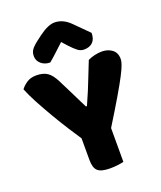

<svg xmlns="http://www.w3.org/2000/svg" viewBox="-155 -945 883 1051"><g transform="rotate(-20 287.0 -419.5)"><path d="M377 -188H220Q195 -225 164 -273.5Q133 -322 102.5 -374Q72 -426 46 -474.5Q20 -523 5 -561Q18 -579 40.5 -594Q63 -609 96 -609Q135 -609 159.5 -593Q184 -577 206 -533Q206 -533 215 -515Q224 -497 237 -471Q250 -445 263 -418.5Q276 -392 285 -374Q294 -356 294 -356H300Q319 -398 333.5 -433Q348 -468 362.5 -505.5Q377 -543 396 -590Q414 -599 436 -604Q458 -609 478 -609Q513 -609 537.5 -590.5Q562 -572 562 -535Q562 -523 555 -502.5Q548 -482 528.5 -444.5Q509 -407 472.5 -345Q436 -283 377 -188ZM212 -248H383V-1Q372 2 349.5 5Q327 8 304 8Q252 8 232 -10Q212 -28 212 -73ZM287 -734Q263 -712 239 -689.5Q215 -667 193 -649Q162 -649 141 -667Q120 -685 120 -712Q120 -733 130 -748Q140 -763 167 -784L196 -806Q251 -847 289 -847Q338 -847 380 -805L461 -724Q461 -688 442.5 -670Q424 -652 392 -652Q372 -652 355 -665Q338 -678 314 -704Z"/></g></svg>

Font: Baloo Bhaijaan 2 ExtraBold
Style: Regular
Weight: 800
Designer: Sanskriti Dholi, Noopur Datye and Ek Type
Foundry: Ek Type
Version: Version 1.701